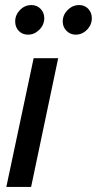

<svg xmlns="http://www.w3.org/2000/svg" viewBox="-20 -739 383 759"><path d="M5 0 113 -509H210L103 0ZM91 -602Q68 -602 54 -617Q40 -632 40 -654Q40 -680 59 -699.5Q78 -719 104 -719Q126 -719 140.5 -704Q155 -689 155 -667Q155 -641 135.5 -621.5Q116 -602 91 -602ZM279 -602Q258 -602 243 -617Q228 -632 228 -654Q228 -680 247.5 -699.5Q267 -719 293 -719Q315 -719 329 -704Q343 -689 343 -667Q343 -641 324 -621.5Q305 -602 279 -602Z"/></svg>

Font: Red Hat Display SemiBold
Style: Italic
Weight: 600
Italic angle: -12°
Designer: Pentagram, MCKL
Foundry: Pentagram, MCKL
Version: Version 1.023